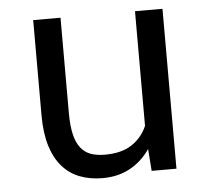

<svg xmlns="http://www.w3.org/2000/svg" viewBox="-44 -575 688 632"><g transform="rotate(-5 300.0 -259.0)"><path d="M427.7 -72.8Q401.4 -33.7 361.8 -12Q322.3 9.8 270.5 9.8Q229 9.8 195.3 -3.2Q161.6 -16.1 137.7 -43.5Q113.8 -70.8 100.8 -113Q87.9 -155.3 87.9 -214.4V-528.3H178.2V-213.4Q178.2 -170.4 185.1 -142.1Q191.9 -113.8 205.6 -96.9Q219.2 -80.1 239 -73.2Q258.8 -66.4 284.7 -66.4Q339.8 -66.4 373.8 -88.9Q407.7 -111.3 424.3 -149.4V-528.3H515.1V0H433.1Z"/></g></svg>

Font: Roboto Mono
Style: Regular
Weight: 400
Designer: Google
Version: Version 2.000985; 2015; ttfautohint (v1.3)